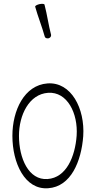

<svg xmlns="http://www.w3.org/2000/svg" viewBox="-20 -990 496 1022"><path d="M167 -955C182 -901 203 -850 218 -796C219 -789 228 -784 238 -786C247 -788 253 -796 252 -804C238 -857 231 -912 217 -965C216 -970 204 -971 190 -968C177 -965 167 -959 167 -955ZM236 12C358 4 413 -132 423 -265C433 -412 359 -555 233 -546C109 -537 46 -402 46 -267C46 -122 112 21 236 12ZM81 -267C81 -378 135 -489 236 -496C338 -503 396 -387 388 -268C380 -158 334 -44 233 -37C132 -30 81 -148 81 -267Z"/></svg>

Font: Nupuram Condensed Thin
Style: Regular
Weight: 100
Width: 3
Designer: Santhosh Thottingal (santhosh.thottingal@gmail.com)
Foundry: SMC
Version: Version 1.000